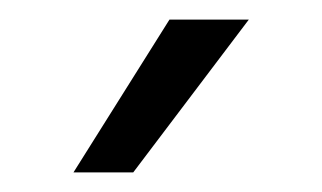

<svg xmlns="http://www.w3.org/2000/svg" viewBox="-20 -776 329 196"><path d="M153 -756H234L116 -600H55Z"/></svg>

Font: Roundo
Style: Regular
Weight: 400
Designer: Namrata Goyal (Gurmukhi), Shiva Nallaperumal (Latin)
Foundry: Indian Type Foundry
Version: Version 1.000;PS 1.0;hotconv 1.0.88;makeotf.lib2.5.647800